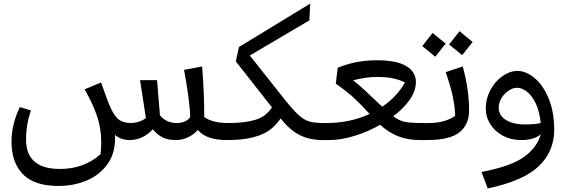

<svg xmlns="http://www.w3.org/2000/svg" viewBox="-20 -790 3201 1083"><path d="M1281 -47 1261 0Q1142 0 1096 -57Q1071 -29 1038.5 -14.5Q1006 0 972 0Q925 0 895 -16Q865 -32 842 -61Q815 -31 781.5 -15.5Q748 0 712 0Q661 0 629 -29V-10Q629 80 583 140.5Q537 201 464.5 230Q392 259 310 259Q174 259 109.5 193Q45 127 45 10Q45 -90 92 -186L155 -167Q127 -90 127 -3Q127 163 318 163Q454 163 547 80Q551 51 551 16Q551 -68 525 -141.5Q499 -215 457 -286L550 -325Q590 -209 608 -173Q631 -127 656 -111.5Q681 -96 720 -96Q739 -96 761.5 -103Q784 -110 803 -124L770 -338H866L882 -140Q918 -96 977 -96Q1000 -96 1020.5 -104Q1041 -112 1053 -130Q1052 -175 1042 -249Q1032 -323 1018 -396L1120 -415Q1132 -273 1132 -130Q1178 -96 1269 -96Z M1820 -47 1800 0Q1725 0 1669 -29Q1613 -58 1563 -122Q1538 -85 1504.5 -59Q1471 -33 1412 -16.5Q1353 0 1261 0L1241 -45L1269 -96Q1360 -96 1420 -114Q1480 -132 1514 -184L1310 -444L1328 -525L1730 -770L1725 -675L1389 -477L1573 -245Q1629 -174 1660.5 -144.5Q1692 -115 1722.5 -105.5Q1753 -96 1808 -96Z M2409 -45 2389 0H2347Q2283 0 2228.5 -20.5Q2174 -41 2124 -86Q2054 -46 1978 -23Q1902 0 1839 0H1800L1780 -45L1808 -96H1823Q1953 -96 2065 -147Q2020 -197 1980.5 -234Q1941 -271 1874 -318L1885 -408Q1988 -450 2105 -450Q2218 -450 2272 -417Q2326 -384 2326 -327Q2326 -278 2291.5 -228Q2257 -178 2198 -134Q2232 -109 2264.5 -102.5Q2297 -96 2367 -96H2397ZM2100 -222 2136 -188Q2221 -246 2264 -325Q2234 -340 2197 -348Q2160 -356 2105 -356Q2046 -356 1972 -337Q2002 -314 2035 -283Q2068 -252 2100 -222Z M2369 -47 2397 -96Q2489 -96 2547 -136Q2547 -232 2494 -383L2590 -415Q2626 -285 2626 -166Q2626 -87 2571.5 -43.5Q2517 0 2389 0ZM2513 -539 2572 -614 2646 -553 2587 -479ZM2362 -530 2420 -604 2494 -544 2435 -470Z M3106 -57Q3106 63 3020 146.5Q2934 230 2731 273L2696 180Q2864 148 2937.5 94Q3011 40 3030 -33Q2994 0 2919 0Q2863 0 2817.5 -24Q2772 -48 2746 -89Q2720 -130 2720 -179Q2720 -233 2746 -282Q2772 -331 2814 -360.5Q2856 -390 2899 -390Q2946 -390 2994.5 -350.5Q3043 -311 3074.5 -235Q3106 -159 3106 -57ZM2943 -88Q2997 -88 3030 -96Q3023 -163 3001.5 -207.5Q2980 -252 2951.5 -273.5Q2923 -295 2897 -295Q2873 -295 2849 -279Q2825 -263 2809 -237Q2793 -211 2793 -183Q2793 -139 2833.5 -113.5Q2874 -88 2943 -88Z"/></svg>

Font: FiraGO
Style: Italic
Weight: 400
Italic angle: -8°
Designer: bBox Type GmbH
Foundry: bBox Type GmbH
Version: Version 1.001